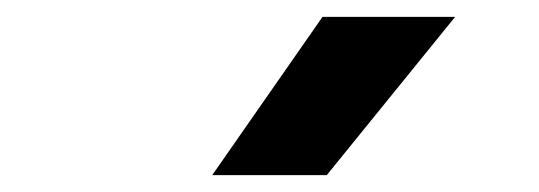

<svg xmlns="http://www.w3.org/2000/svg" viewBox="-20 -828 640 228"><path d="M232 -620 363 -808H520.5L368 -620Z"/></svg>

Font: Encode Sans Exp SmBold
Style: Regular
Weight: 600
Width: 7
Designer: Multiple Designers
Foundry: Impallari Type
Version: Version 3.002; ttfautohint (v1.8.3) -l 8 -r 50 -G 200 -x 14 